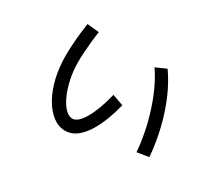

<svg xmlns="http://www.w3.org/2000/svg" viewBox="-104 -794 1209 1053"><g transform="rotate(30 500.0 -267.0)"><path d="M380.7 21.3Q338.3 21.3 301.5 -6.5Q264.7 -34.3 236.7 -83.8Q208.7 -133.3 193.2 -198.5Q177.7 -263.6 177.7 -337.7Q177.7 -367 180 -405.5Q182.3 -444 186.5 -481.8Q190.7 -519.7 195 -547.3L271.1 -539.7Q266.7 -514.7 262.9 -478.8Q259.1 -443 256.7 -406.8Q254.4 -370.7 254.4 -343Q254.4 -287.7 265.2 -236.2Q276 -184.7 294.2 -144Q312.4 -103.4 335.2 -79.7Q358 -56.1 382 -56.1Q416.3 -56.1 451.8 -117.2Q487.3 -178.4 512.3 -282L583 -257Q549.7 -124.3 497.5 -51.5Q445.3 21.3 380.7 21.3ZM779.3 -72.7Q772.3 -158 752 -240.3Q731.6 -322.7 701.3 -395.7Q671 -468.7 632 -525.3L698 -554.7Q740 -495.3 772.4 -420.3Q804.7 -345.3 825.5 -260.2Q846.3 -175 854 -84.7Z"/></g></svg>

Font: M PLUS 2 Thin
Style: Regular
Weight: 100
Designer: Coji Morishita
Foundry: UNDERFOREST DESIGN
Version: Version 1.001